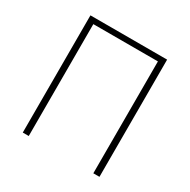

<svg xmlns="http://www.w3.org/2000/svg" viewBox="-162 -878 1018 1030"><g transform="rotate(30 346.5 -363.0)"><path d="M110 -726V0H147V-693H547V0H585V-726Z"/></g></svg>

Font: Kinto Sans Thin
Style: Regular
Weight: 100
Designer: Authors: Ryoko NISHIZUKA  (kana & ideographs); Paul D. Hunt (Latin, Greek & Cyrillic); Wenlong ZHANG  (bopomofo); Sandol
Foundry: Adobe Systems Incorporated, ookami Inc.
Version: Version 0.001